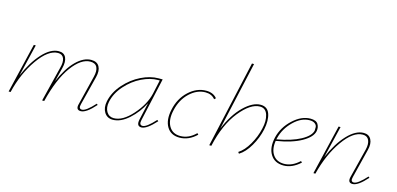

<svg xmlns="http://www.w3.org/2000/svg" viewBox="-66 -1112 3135 1517"><g transform="rotate(15 1501.5 -353.5)"><path d="M742 -87 751 -79Q679 3 634 3Q590 3 606 -51L664 -286Q677 -337 663 -366Q649 -395 608 -395Q532 -395 457 -292.5Q382 -190 335 0H318L389 -286Q403 -335 391 -365Q379 -395 343 -395Q264 -395 181 -277Q98 -159 60 0H44L141 -407H157L94 -144Q144 -262 212 -336Q280 -410 346 -410Q389 -410 404.5 -376.5Q420 -343 406 -288L377 -173Q426 -288 487.5 -349Q549 -410 611 -410Q659 -410 677.5 -376.5Q696 -343 682 -288L622 -51Q611 -11 640 -11Q673 -11 742 -87Z M1237 -87 1247 -79Q1173 3 1130 3Q1088 3 1100 -53L1132 -196Q1092 -115 1026 -56Q960 3 896 3Q849 3 826 -34.5Q803 -72 814 -126Q830 -203 888.5 -269Q947 -335 1020.5 -371Q1094 -407 1162 -407H1195L1116 -53Q1106 -11 1136 -11Q1168 -11 1237 -87ZM900 -11Q973 -11 1051 -99Q1129 -187 1150 -278L1175 -393H1161Q1098 -393 1028 -359Q958 -325 902 -262Q846 -199 831 -126Q821 -77 841 -44Q861 -11 900 -11Z M1628 -361Q1600 -396 1549 -396Q1480 -396 1420.5 -340Q1361 -284 1341 -194Q1322 -113 1351 -62Q1380 -11 1444 -11Q1513 -11 1570 -68L1580 -58Q1517 3 1441 3Q1370 3 1337.5 -51.5Q1305 -106 1324 -194Q1344 -289 1409 -349.5Q1474 -410 1552 -410Q1609 -410 1640 -372Z M1995 -414Q2052 -414 2070 -362Q2088 -310 2072 -233Q2056 -160 2017 -93Q1978 -26 1929 4L1920 -8Q1966 -37 2003.5 -102Q2041 -167 2056 -236Q2072 -301 2056.5 -350Q2041 -399 1994 -399Q1917 -399 1830 -291Q1743 -183 1702 0H1685L1844 -711H1861L1735 -149Q1786 -273 1858.5 -343.5Q1931 -414 1995 -414Z M2405 -410Q2451 -410 2466.5 -384.5Q2482 -359 2476 -327Q2466 -277 2389.5 -233.5Q2313 -190 2183 -169Q2172 -98 2202 -54.5Q2232 -11 2293 -11Q2358 -11 2418 -67L2428 -57Q2362 3 2292 3Q2219 3 2185 -52Q2151 -107 2171 -194Q2192 -281 2261.5 -345.5Q2331 -410 2405 -410ZM2460 -327Q2460 -339 2460.5 -354.5Q2461 -370 2445.5 -383Q2430 -396 2401 -396Q2333 -396 2270.5 -335Q2208 -274 2188 -194L2185 -182Q2304 -203 2377 -242.5Q2450 -282 2460 -327Z M2965 -87 2974 -79Q2902 3 2857 3Q2814 3 2829 -51L2888 -286Q2900 -335 2886.5 -365Q2873 -395 2836 -395Q2757 -395 2675.5 -279.5Q2594 -164 2553 0H2537L2634 -407H2650L2587 -145Q2638 -265 2706 -337.5Q2774 -410 2840 -410Q2883 -410 2901 -376Q2919 -342 2905 -288L2846 -51Q2835 -11 2864 -11Q2896 -11 2965 -87Z"/></g></svg>

Font: EauTest Thin
Style: Italic
Weight: 250
Italic angle: -12°
Designer: Christian Thalmann (Catharsis Fonts)
Version: Version 0.001;PS 000.001;hotconv 1.0.88;makeotf.lib2.5.64775